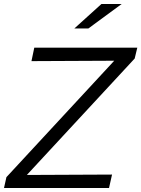

<svg xmlns="http://www.w3.org/2000/svg" viewBox="-37 -938 705 958"><path d="M-17 0 -5 -54 533 -635 120 -633 134 -700H648L635 -646L97 -65L522 -67L507 0ZM334 -796 469 -918H570L404 -796Z"/></svg>

Font: Red Hat Text
Style: Italic
Weight: 400
Italic angle: -12°
Designer: Pentagram, MCKL
Foundry: Pentagram, MCKL
Version: Version 1.023